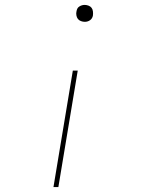

<svg xmlns="http://www.w3.org/2000/svg" viewBox="-20 -548 640 783"><path d="M326 -459Q318 -459 310 -462Q302 -465 297.5 -471Q293 -477 291.5 -485.5Q290 -494 292 -502Q293 -508 295.5 -513Q298 -518 303.5 -521.5Q309 -525 314.5 -526.5Q320 -528 325 -528Q333 -528 341 -525Q349 -522 353.5 -516Q358 -510 359 -501.5Q360 -493 359 -485Q358 -479 355 -474Q352 -469 347 -465.5Q342 -462 336.5 -460.5Q331 -459 326 -459ZM198 215 277 -260H297L218 215Z"/></svg>

Font: Iosevka HT Thin Extended
Style: Italic
Weight: 100
Width: 7
Italic angle: -9°
Monospace: yes
Designer: Belleve Invis
Foundry: Belleve Invis
Version: Version 32.3.0; ttfautohint (v1.8.4)